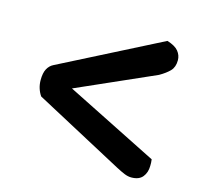

<svg xmlns="http://www.w3.org/2000/svg" viewBox="-73 -593 625 598"><g transform="rotate(15 239.0 -294.0)"><path d="M445 -145Q446 -139 446 -134Q446 -129 446 -124Q446 -103 434.5 -88.5Q423 -74 398 -74Q387 -74 375 -79Q363 -84 348 -92L62 -245Q55 -255 51 -267.5Q47 -280 47 -294Q47 -317 54 -330Q61 -343 73 -349L397 -514Q423 -506 433.5 -493Q444 -480 444 -464Q444 -442 432 -429.5Q420 -417 399 -405L148 -294Z"/></g></svg>

Font: Baloo Chettan 2 Medium
Style: Regular
Weight: 500
Designer: Maithili Shingre, Unnati Kotecha and Ek Type
Foundry: Ek Type
Version: Version 1.640;hotconv 1.0.111;makeotfexe 2.5.65597; ttfautoh